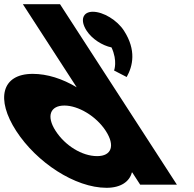

<svg xmlns="http://www.w3.org/2000/svg" viewBox="-220 -880 923 915"><path d="M-142.8 -256C-45.7 -106 137.7 15 287.7 15C357.7 15 397.6 -16 408.4 -58H410.4L448 0H623L66 -860H-111L145.5 -464C76.9 -505 5 -528 -64 -528C-214 -528 -240 -406 -142.8 -256ZM222.3 -824C174.3 -824 160.2 -784 192.6 -734C218.5 -694 267.6 -663 311.4 -654C341.5 -589 323.6 -544 323.6 -544L383.7 -513C413 -565 430.8 -641 370.6 -734C338.2 -784 272.3 -824 222.3 -824ZM45.2 -256C-0.8 -327 19.8 -377 86.8 -377C152.8 -377 238.2 -327 284.2 -256C329.5 -186 311.9 -136 242.9 -136C170.9 -136 90.5 -186 45.2 -256Z"/></svg>

Font: Hussar
Style: BdOpOblSeven
Weight: 700
Foundry: Cannot Into Space Fonts
Version: Version 2.00